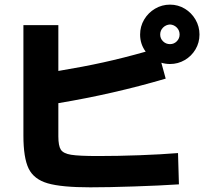

<svg xmlns="http://www.w3.org/2000/svg" viewBox="-20 -801 904 821"><path d="M80.1 -221.7V-693.4H229.5V-497.6Q337.4 -515.6 421.6 -534.2Q505.9 -552.7 603 -580.1Q579.1 -612.3 579.1 -653.3Q579.1 -688 596.4 -717.3Q613.8 -746.6 643.1 -763.9Q672.4 -781.2 707 -781.2Q741.2 -781.2 770 -763.9Q798.8 -746.6 815.9 -717.3Q833 -688 833 -653.3Q833 -618.7 815.9 -589.8Q798.8 -561 770 -544.2Q741.2 -527.3 707 -527.3Q688.5 -527.3 669.9 -532.7L688.5 -464.8Q464.4 -398.9 229.5 -359.9V-217.8Q229.5 -177.2 240.2 -160.9Q251 -144.5 284.2 -139.2Q317.4 -133.8 399.4 -133.8Q482.9 -133.8 576.2 -137.2Q669.4 -140.6 741.2 -146.5L745.1 -12.7Q663.1 -7.3 553 -3.7Q442.9 0 366.2 0Q243.2 0 184.1 -17.1Q125 -34.2 102.5 -80.1Q80.1 -126 80.1 -221.7ZM748 -653.3Q748 -670.9 736.1 -683.1Q724.1 -695.3 707 -696.3Q689.5 -695.3 677.2 -683.1Q665 -670.9 665 -653.3Q665 -636.2 677.2 -624.3Q689.5 -612.3 707 -612.3Q724.1 -612.3 736.1 -624.5Q748 -636.7 748 -653.3Z"/></svg>

Font: Pretendard GOV ExtraBold
Style: Regular
Weight: 800
Designer: Base glyphs from Inter by Rasmus Andersson; Hangeul glyphs from Noto Sans CJK(Source Han Sans) by Jang Soo-young and Kan
Foundry: Kil Hyung-jin
Version: Version 1.309